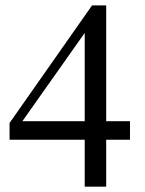

<svg xmlns="http://www.w3.org/2000/svg" viewBox="-20 -696 540 716"><path d="M464.8 -244.1V-174.8H376V0H295.9V-174.8H15.6V-237.3L323.2 -675.8H376V-244.1ZM295.9 -244.1V-573.2L63.5 -244.1Z"/></svg>

Font: Menaion Unicode
Style: Regular
Weight: 400
Designer: Aleksandr Andreev
Foundry: Ponomar Technologies, Inc.
Version: 2.0